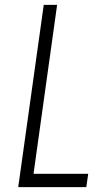

<svg xmlns="http://www.w3.org/2000/svg" viewBox="-20 -770 435 790"><path d="M215 -750 118 -55H343L335 0H55L160 -750Z"/></svg>

Font: Mohave Light
Style: Italic
Weight: 300
Italic angle: -8°
Designer: Gumpita Rahayu
Foundry: Tokotype
Version: Version 2.003